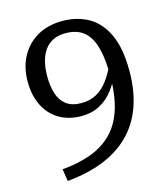

<svg xmlns="http://www.w3.org/2000/svg" viewBox="-110 -736 779 900"><g transform="rotate(-15 280.0 -285.5)"><path d="M98 21 107 80Q206 71 282.5 40.5Q359 10 412 -42.5Q465 -95 492.5 -170.5Q520 -246 520 -345Q520 -453 489 -520.5Q458 -588 403 -619.5Q348 -651 276 -651Q206 -651 154.5 -621.5Q103 -592 74.5 -539.5Q46 -487 46 -418Q46 -351 71 -301Q96 -251 142 -224Q188 -197 249 -197Q300 -197 339.5 -218.5Q379 -240 407 -278Q435 -316 452 -363L444 -413Q421 -361 395.5 -326Q370 -291 338 -273.5Q306 -256 264 -256Q218 -256 191 -277Q164 -298 152.5 -334.5Q141 -371 141 -418Q141 -459 149.5 -491Q158 -523 174.5 -545.5Q191 -568 216.5 -580Q242 -592 276 -592Q312 -592 340 -579.5Q368 -567 387.5 -538.5Q407 -510 417 -462Q427 -414 427 -344Q427 -251 406 -184.5Q385 -118 343 -75Q301 -32 239.5 -9Q178 14 98 21Z"/></g></svg>

Font: Roboto Serif 20pt SemiCondensed
Style: Regular
Weight: 400
Width: 4
Version: Version 1.008